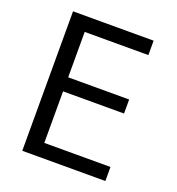

<svg xmlns="http://www.w3.org/2000/svg" viewBox="-132 -831 863 938"><g transform="rotate(20 300.0 -362.5)"><path d="M88 -725H507V-650H176V-414H493V-341H176V-73H520V0H88Z"/></g></svg>

Font: JuliaMono
Style: Regular
Weight: 400
Monospace: yes
Designer: cormullion
Foundry: corm
Version: Version 0.055; ttfautohint (v1.8.4)